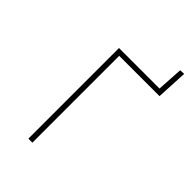

<svg xmlns="http://www.w3.org/2000/svg" viewBox="-175 -614 677 677"><g transform="rotate(45 164.0 -275.0)"><path d="M101 0V-452H303L309 -549L328 -550L322 -433H121V0Z"/></g></svg>

Font: Alegreya Sans Thin
Style: Regular
Weight: 100
Designer: Juan Pablo del Peral
Foundry: Huerta Tipografica
Version: Version 2.007